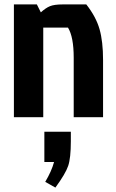

<svg xmlns="http://www.w3.org/2000/svg" viewBox="-20 -531 526 870"><path d="M265 -511H371Q415 -455 431 -399Q447 -343 447 -259V0H314V-269Q314 -364 288 -406H176V0H43V-511H147L165 -475Q187 -495 206.5 -503Q226 -511 265 -511ZM181 203V66H301V109Q301 185 289 220.5Q277 256 231 319L185 293Q214 244 225 203Z"/></svg>

Font: Jockey One
Style: Regular
Weight: 400
Designer: TypeTogether
Foundry: TypeTogether
Version: Version 1.002